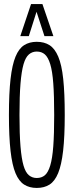

<svg xmlns="http://www.w3.org/2000/svg" viewBox="-20 -916 363 946"><path d="M161 10Q125 10 99 -6.5Q73 -23 56.5 -62.5Q40 -102 32 -172Q24 -242 24 -349Q24 -457 32 -527Q40 -597 56.5 -637Q73 -677 99 -693.5Q125 -710 161 -710Q198 -710 224 -693.5Q250 -677 267 -637Q284 -597 291.5 -527Q299 -457 299 -350Q299 -243 291 -173Q283 -103 266.5 -63Q250 -23 224 -6.5Q198 10 161 10ZM161 -39Q185 -39 201 -52.5Q217 -66 227.5 -100.5Q238 -135 242.5 -195.5Q247 -256 247 -349Q247 -444 242.5 -505Q238 -566 227.5 -600Q217 -634 201 -648Q185 -662 161 -662Q139 -662 122.5 -648Q106 -634 96 -599.5Q86 -565 81 -504Q76 -443 76 -349Q76 -255 81 -194.5Q86 -134 96 -100Q106 -66 122.5 -52.5Q139 -39 161 -39ZM80 -738 133 -896H189L243 -738H199L160 -858L122 -738Z"/></svg>

Font: Georama ExtraCondensed Light
Style: Regular
Weight: 300
Width: 2
Designer: Jean-Baptiste Levee
Foundry: Production Type
Version: Version 1.000